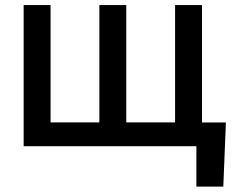

<svg xmlns="http://www.w3.org/2000/svg" viewBox="-20 -565 933 742"><path d="M175.4 -545.5V-92H364V-545.5H468V-92H656.6V-545.5H760.7V-91.6H853L843 156.2H739V0H71.4V-545.5Z"/></svg>

Font: Inter P Medium
Style: Regular
Weight: 500
Designer: Rasmus Andersson
Foundry: rsms
Version: Version 3.018;git-588b23468